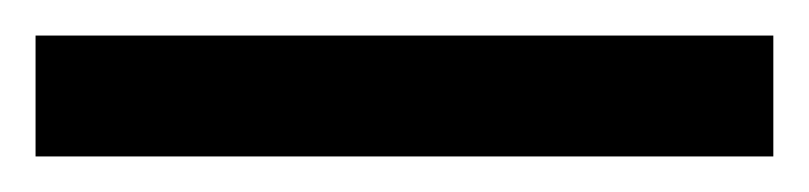

<svg xmlns="http://www.w3.org/2000/svg" viewBox="-22 70 455 108"><path d="M413 158H-2V90H413Z"/></svg>

Font: Noto Sans Balinese
Style: Bold
Weight: 700
Designer: Aditya Bayu, David Williams
Foundry: David Williams
Version: Version 2.005; ttfautohint (v1.8.4.7-5d5b)